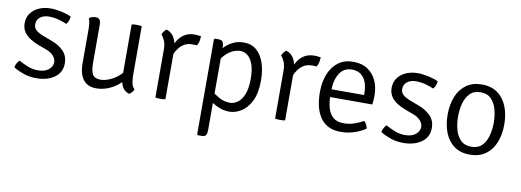

<svg xmlns="http://www.w3.org/2000/svg" viewBox="-58 -836 3762 1387"><g transform="rotate(10 1823.0 -143.0)"><path d="M37 -38Q38 -51 46.5 -67Q55 -83 66 -92Q96.5 -74.5 133 -60.2Q169.5 -46 207.5 -46Q255.5 -46 284.2 -67.8Q313 -89.5 314 -123.5Q314 -148.5 295 -170Q276 -191.5 241.5 -204.5L182 -226.5Q148 -239 119 -257.2Q90 -275.5 72.2 -302Q54.5 -328.5 54.5 -365Q54.5 -408 77.2 -438.8Q100 -469.5 138 -486Q176 -502.5 222 -502.5Q259 -502.5 301.2 -493.2Q343.5 -484 373.5 -470Q373.5 -460 370.8 -449.5Q368 -439 363 -429.2Q358 -419.5 350.5 -412Q327 -423 292.5 -432.8Q258 -442.5 220 -442.5Q180.5 -442.5 155.8 -423Q131 -403.5 131 -370Q131 -344.5 149.8 -327.8Q168.5 -311 205.5 -297L267 -274Q323 -253.5 357 -218.5Q391 -183.5 391 -129Q391 -62.5 338.8 -25.2Q286.5 12 206 12Q153.5 12 110.8 -3.2Q68 -18.5 37 -38Z M891.5 -138.5Q891.5 -106.5 896.2 -77.8Q901 -49 919.5 -31.5Q915.5 -21 906.2 -9.8Q897 1.5 885.5 7Q845.5 -7 831.5 -40.8Q817.5 -74.5 817.5 -114.5V-490.5Q825 -492 834.2 -492.8Q843.5 -493.5 854 -493.5Q865 -493.5 874.5 -492.8Q884 -492 891.5 -490.5ZM517 -396Q517 -420 514.8 -442Q512.5 -464 505.5 -480.5Q513.5 -488 526.5 -492.2Q539.5 -496.5 552 -496.5Q573 -496.5 582 -484.5Q591 -472.5 591 -448V-170.5Q591 -111.5 606 -84.8Q621 -58 664 -58Q694.5 -58 728.5 -72.2Q762.5 -86.5 791.8 -110.2Q821 -134 837.5 -163V-85Q805 -44 752.8 -17.5Q700.5 9 645.5 9Q598.5 9 570.2 -12.2Q542 -33.5 529.5 -69Q517 -104.5 517 -147.5Z M1325.5 -493.5Q1325.5 -476 1321.8 -456.8Q1318 -437.5 1308 -423Q1299.5 -424 1290.8 -424.2Q1282 -424.5 1273.5 -424.5Q1240 -424.5 1216 -410.2Q1192 -396 1176 -374.5Q1160 -353 1150.2 -329.5Q1140.5 -306 1136 -287L1122.5 -303.5Q1122.5 -335.5 1131.2 -369.5Q1140 -403.5 1158.8 -432.5Q1177.5 -461.5 1207.2 -479.5Q1237 -497.5 1279.5 -497.5Q1287.5 -497.5 1299.2 -496.5Q1311 -495.5 1325.5 -493.5ZM1041.5 -456.5Q1045 -466.5 1054 -479Q1063 -491.5 1073.5 -497.5Q1113 -484 1131.5 -448.2Q1150 -412.5 1151.5 -361.5V0Q1144.5 1.5 1135 2.2Q1125.5 3 1115 3Q1104 3 1094.5 2.2Q1085 1.5 1078 0V-354Q1078 -391.5 1066.5 -417.2Q1055 -443 1041.5 -456.5Z M1453.5 -493.5Q1478.5 -493.5 1486.2 -480Q1494 -466.5 1494 -441V164.5Q1494 189.5 1486.8 202.2Q1479.5 215 1454.5 215H1427.5L1421.5 209V-487.5L1427.5 -493.5ZM1808 -251.5Q1808 -160 1779.5 -102.8Q1751 -45.5 1707.8 -18.8Q1664.5 8 1621 8Q1575.5 8 1535.5 -10.8Q1495.5 -29.5 1460 -58L1464 -123.5Q1492.5 -101.5 1531 -78.8Q1569.5 -56 1614 -56Q1644 -56 1671.2 -76Q1698.5 -96 1715.8 -139Q1733 -182 1733 -251.5Q1733 -318 1717.8 -359.2Q1702.5 -400.5 1678 -419.2Q1653.5 -438 1625.5 -438Q1595.5 -438 1564.2 -422.2Q1533 -406.5 1507.8 -377.2Q1482.5 -348 1470 -307.5L1457 -377.5Q1469 -407.5 1494.8 -436.2Q1520.5 -465 1557.5 -483.8Q1594.5 -502.5 1640 -502.5Q1695 -502.5 1732.2 -470.8Q1769.5 -439 1788.8 -382.5Q1808 -326 1808 -251.5Z M2203.5 -493.5Q2203.5 -476 2199.8 -456.8Q2196 -437.5 2186 -423Q2177.5 -424 2168.8 -424.2Q2160 -424.5 2151.5 -424.5Q2118 -424.5 2094 -410.2Q2070 -396 2054 -374.5Q2038 -353 2028.2 -329.5Q2018.5 -306 2014 -287L2000.5 -303.5Q2000.5 -335.5 2009.2 -369.5Q2018 -403.5 2036.8 -432.5Q2055.5 -461.5 2085.2 -479.5Q2115 -497.5 2157.5 -497.5Q2165.5 -497.5 2177.2 -496.5Q2189 -495.5 2203.5 -493.5ZM1919.5 -456.5Q1923 -466.5 1932 -479Q1941 -491.5 1951.5 -497.5Q1991 -484 2009.5 -448.2Q2028 -412.5 2029.5 -361.5V0Q2022.5 1.5 2013 2.2Q2003.5 3 1993 3Q1982 3 1972.5 2.2Q1963 1.5 1956 0V-354Q1956 -391.5 1944.5 -417.2Q1933 -443 1919.5 -456.5Z M2286.5 -222.5V-279.5H2559.5V-293.5Q2559.5 -335 2547.8 -369.5Q2536 -404 2510 -424.8Q2484 -445.5 2441.5 -445.5Q2382 -445.5 2351 -395.2Q2320 -345 2320 -263V-239.5Q2320 -185.5 2331.8 -143.2Q2343.5 -101 2371.5 -77Q2399.5 -53 2448.5 -53Q2488.5 -53 2524.8 -65Q2561 -77 2593.5 -95.5Q2604 -86 2611.5 -71Q2619 -56 2620.5 -44Q2586 -19.5 2538 -3.8Q2490 12 2438.5 12Q2382.5 12 2344.5 -8.8Q2306.5 -29.5 2283.8 -65.8Q2261 -102 2251.2 -148.2Q2241.5 -194.5 2241.5 -246Q2241.5 -320 2264.8 -378Q2288 -436 2332.8 -469.2Q2377.5 -502.5 2441.5 -502.5Q2505.5 -502.5 2548.5 -473.8Q2591.5 -445 2613 -396.5Q2634.5 -348 2634.5 -289Q2634.5 -270 2633.5 -255.5Q2632.5 -241 2630 -222.5Z M2729 -38Q2730 -51 2738.5 -67Q2747 -83 2758 -92Q2788.5 -74.5 2825 -60.2Q2861.5 -46 2899.5 -46Q2947.5 -46 2976.2 -67.8Q3005 -89.5 3006 -123.5Q3006 -148.5 2987 -170Q2968 -191.5 2933.5 -204.5L2874 -226.5Q2840 -239 2811 -257.2Q2782 -275.5 2764.2 -302Q2746.5 -328.5 2746.5 -365Q2746.5 -408 2769.2 -438.8Q2792 -469.5 2830 -486Q2868 -502.5 2914 -502.5Q2951 -502.5 2993.2 -493.2Q3035.5 -484 3065.5 -470Q3065.5 -460 3062.8 -449.5Q3060 -439 3055 -429.2Q3050 -419.5 3042.5 -412Q3019 -423 2984.5 -432.8Q2950 -442.5 2912 -442.5Q2872.5 -442.5 2847.8 -423Q2823 -403.5 2823 -370Q2823 -344.5 2841.8 -327.8Q2860.5 -311 2897.5 -297L2959 -274Q3015 -253.5 3049 -218.5Q3083 -183.5 3083 -129Q3083 -62.5 3030.8 -25.2Q2978.5 12 2898 12Q2845.5 12 2802.8 -3.2Q2760 -18.5 2729 -38Z M3594 -245.5Q3594 -170.5 3570.5 -112.5Q3547 -54.5 3500.5 -21.2Q3454 12 3385.5 12Q3316.5 12 3270.5 -21.5Q3224.5 -55 3201.5 -113.2Q3178.5 -171.5 3178.5 -245.5Q3178.5 -319.5 3201.8 -377.5Q3225 -435.5 3271.2 -469Q3317.5 -502.5 3385.5 -502.5Q3455 -502.5 3501.2 -469Q3547.5 -435.5 3570.8 -377.2Q3594 -319 3594 -245.5ZM3255 -245.5Q3255 -195.5 3267 -150Q3279 -104.5 3307.8 -75.2Q3336.5 -46 3386.5 -46Q3436 -46 3464.5 -75.2Q3493 -104.5 3505 -150Q3517 -195.5 3517 -245.5Q3517 -294.5 3505 -340.2Q3493 -386 3464.5 -415.8Q3436 -445.5 3386.5 -445.5Q3336.5 -445.5 3307.8 -415.8Q3279 -386 3267 -340.2Q3255 -294.5 3255 -245.5Z"/></g></svg>

Font: Signika
Style: Regular
Weight: 300
Designer: Anna Giedry
Foundry: Anna Giedry
Version: Version 2.000